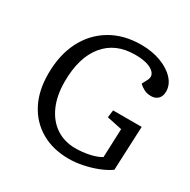

<svg xmlns="http://www.w3.org/2000/svg" viewBox="-163 -869 1026 1036"><g transform="rotate(30 350.5 -350.5)"><path d="M651 -332 639 -58Q608 -36 566.5 -20Q525 -4 480.5 5Q436 14 395 14Q297 14 224 -28Q151 -70 111 -146.5Q71 -223 71 -328Q71 -446 115 -532.5Q159 -619 239.5 -667Q320 -715 428 -715Q497 -715 551.5 -694.5Q606 -674 638 -639.5Q670 -605 670 -563Q670 -533 653.5 -517Q637 -501 611 -501Q586 -501 567.5 -510.5Q549 -520 534 -534L552 -568Q570 -603 535 -627.5Q500 -652 426 -652Q304 -652 236.5 -569Q169 -486 169 -336Q169 -249 197.5 -185.5Q226 -122 277.5 -87.5Q329 -53 399 -53Q440 -53 483 -62Q526 -71 554 -88L561 -266L467 -286L473 -332Z"/></g></svg>

Font: Literata 7pt
Style: Italic
Weight: 400
Italic angle: -2°
Designer: Latin by Veronika Burian and Jose Scaglione. Greek by Irene Vlachou. Cyrillic by Vera Evstafieva
Foundry: TypeTogether
Version: Version 3.002